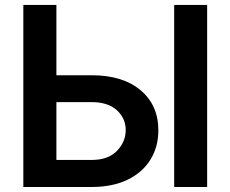

<svg xmlns="http://www.w3.org/2000/svg" viewBox="-20 -747 919 767"><path d="M205.3 -446.4H345.5Q470.9 -446.4 541.7 -386.5Q612.6 -326.7 612.6 -226.6Q612.6 -159.8 580.6 -108.7Q548.7 -57.5 489 -28.8Q429.3 0 345.5 0H73.2V-727.3H205.3ZM205.3 -339.1V-108H345.5Q411.6 -108 446.9 -144Q482.2 -180 482.2 -228Q482.2 -274.1 446.9 -306.6Q411.6 -339.1 345.5 -339.1ZM807.5 -727.3V0H675.8V-727.3Z"/></svg>

Font: Inter Zeller Semi Bold
Style: Regular
Weight: 600
Designer: Rasmus Andersson; Joe Bland
Foundry: zeller
Version: Version 3.015;git-dec3a8cb1